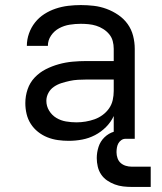

<svg xmlns="http://www.w3.org/2000/svg" viewBox="-20 -548 640 758"><path d="M251 8Q230 8 208.5 5Q187 2 167 -6Q147 -14 130 -27.5Q113 -41 101.5 -59Q90 -77 85 -98Q80 -119 80 -141Q80 -169 89 -195.5Q98 -222 117 -242Q136 -262 160.5 -274.5Q185 -287 212 -294.5Q239 -302 266.5 -304.5Q294 -307 321 -307H429V-355Q429 -371 425 -386Q421 -401 411 -413Q401 -425 387.5 -433.5Q374 -442 359.5 -446.5Q345 -451 329.5 -452.5Q314 -454 299 -454Q277 -454 255 -450.5Q233 -447 213.5 -436.5Q194 -426 181.5 -407.5Q169 -389 169 -367Q169 -367 169 -367Q169 -367 169 -367H86Q86 -367 86 -367Q86 -367 86 -367Q86 -392 94.5 -416Q103 -440 118.5 -459.5Q134 -479 155 -492.5Q176 -506 200 -514Q224 -522 249 -525Q274 -528 299 -528Q325 -528 350.5 -525Q376 -522 400.5 -513Q425 -504 447 -489Q469 -474 484 -453Q499 -432 505.5 -406.5Q512 -381 512 -355V0H429V-90Q418 -66 398.5 -46.5Q379 -27 355 -14.5Q331 -2 304.5 3Q278 8 251 8ZM282 -65Q300 -65 318 -68Q336 -71 353 -77Q370 -83 385 -94Q400 -105 410.5 -120Q421 -135 425 -153Q429 -171 429 -189V-234H321Q305 -234 288 -233Q271 -232 255 -228.5Q239 -225 223 -220Q207 -215 193 -205.5Q179 -196 171 -181Q163 -166 163 -150Q163 -129 174 -111Q185 -93 202.5 -82.5Q220 -72 240.5 -68.5Q261 -65 282 -65ZM500 190Q483 190 466 188Q449 186 433 180Q417 174 403 164.5Q389 155 379.5 141Q370 127 366 110Q362 93 362 76Q362 54 369 32Q376 10 392.5 -6Q409 -22 431 -28.5Q453 -35 475 -35V0Q466 0 458.5 5.5Q451 11 447 18.5Q443 26 441.5 35Q440 44 440 53Q440 65 444 76.5Q448 88 456.5 95.5Q465 103 476.5 106.5Q488 110 500 110H575V190Z"/></svg>

Font: Zed Mono Extended
Style: Regular
Weight: 400
Width: 7
Monospace: yes
Designer: Belleve Invis
Foundry: Belleve Invis
Version: Version 1.0.0; ttfautohint (v1.8.4)